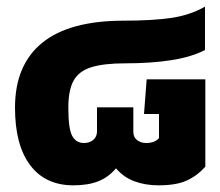

<svg xmlns="http://www.w3.org/2000/svg" viewBox="-20 -546 661 576"><path d="M200 10Q116 10 70.5 -50.5Q25 -111 25 -223Q25 -351 106.5 -417.5Q188 -484 352 -484Q435 -484 492 -492Q549 -500 595 -526V-396Q555 -375 494 -365.5Q433 -356 356 -356Q292 -356 254.5 -344.5Q217 -333 201 -304.5Q185 -276 185 -223Q185 -160 196.5 -138.5Q208 -117 232 -117Q249 -117 260 -126.5Q271 -136 271 -152V-224H380V-151Q380 -134 391.5 -125.5Q403 -117 418 -117Q445 -117 457 -132V-204H412L420 -308H596V-46Q572 -19 540.5 -4.5Q509 10 456 10Q416 10 383.5 -2Q351 -14 328 -41Q305 -14 274.5 -2Q244 10 200 10Z"/></svg>

Font: Kanit
Style: Bold
Weight: 700
Designer: Katatrad Team
Foundry: CadsonDemak
Version: Version 2.000; ttfautohint (v1.8.3)